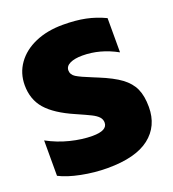

<svg xmlns="http://www.w3.org/2000/svg" viewBox="-133 -816 840 933"><g transform="rotate(-20 287.0 -349.5)"><path d="M20 -34V-217Q75 -187 135.5 -172Q196 -157 249 -157Q326 -157 326 -198Q326 -215 314.5 -227.5Q303 -240 280 -251.5Q257 -263 207 -285Q110 -327 66.5 -377Q23 -427 23 -501Q23 -563 57.5 -611.5Q92 -660 154 -687Q216 -714 297 -714Q363 -714 414 -703.5Q465 -693 513 -670V-493Q426 -541 335 -541Q295 -541 271 -529.5Q247 -518 247 -496Q247 -474 268.5 -460.5Q290 -447 350 -423L372 -414Q443 -385 481.5 -356.5Q520 -328 537 -290.5Q554 -253 554 -196Q554 -97 482 -41Q410 15 265 15Q198 15 130 1.5Q62 -12 20 -34Z"/></g></svg>

Font: Prompt ExtraBold
Style: Regular
Weight: 800
Designer: Katatrad Team
Foundry: CadsonDemak
Version: Version 1.001